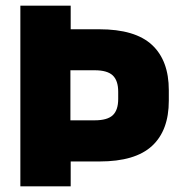

<svg xmlns="http://www.w3.org/2000/svg" viewBox="-20 -659 642 679"><path d="M174 -88V-233.5H315Q359.5 -233.5 378.8 -251.5Q398 -269.5 398 -309V-334.5Q398 -374 378.8 -392.2Q359.5 -410.5 315 -410.5H174V-555.5H331Q458 -555.5 517.5 -500.2Q577 -445 577 -340V-303Q577 -197.5 517.5 -142.8Q458 -88 332 -88ZM52 0V-639H230V-522.5L229 -453.5V-193.5L230 -111V0Z"/></svg>

Font: Anek Latin Medium ExtraBold
Style: Regular
Weight: 800
Version: Version 1.003